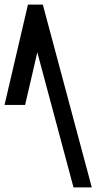

<svg xmlns="http://www.w3.org/2000/svg" viewBox="-51 -799 476 840"><path d="M64 -362 112.3 -570 259.9 -19 270.6 21H350.6L339.9 -19L147 -739L136.3 -779H71.3L66.2 -757L-17.6 -398L-31.1 -340H58.9Z"/></svg>

Font: Nordica Advanced
Style: RegularLObl
Weight: 300
Version: Version 1.07